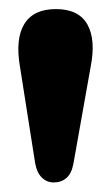

<svg xmlns="http://www.w3.org/2000/svg" viewBox="-20 -804 238 412"><path d="M95 -412.5Q80.5 -412.5 69.8 -423Q59 -433.5 55.5 -453.5L23 -660Q12.5 -720 32 -752.2Q51.5 -784.5 100 -784.5Q149 -784.5 167.5 -751.5Q186 -718.5 174.5 -660.5L137.5 -452.5Q133.5 -431.5 122.5 -422Q111.5 -412.5 95 -412.5Z"/></svg>

Font: Fraunces 28pt Soft Wonky
Style: Bold
Weight: 700
Version: Version 1.000;[b76b70a41]